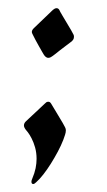

<svg xmlns="http://www.w3.org/2000/svg" viewBox="-20 -364 265 474"><path d="M140.6 -49.8Q142.6 -45.9 142.6 -42.5Q142.6 -37.1 140.6 -31.2Q138.7 -25.4 136.2 -18.6Q130.9 -4.9 122.8 10.3Q114.7 25.4 105.7 39.8Q96.7 54.2 87.2 66.4Q77.6 78.6 69.3 85.9Q64.9 90.3 62 90.3Q57.6 90.3 57.6 84.5Q57.6 81.5 59.6 77.1Q65.4 63.5 67.9 51.3Q70.3 39.1 70.3 28.3Q70.3 13.2 66.7 0.2Q63 -12.7 58.1 -22.2Q53.2 -31.7 48.8 -37.4Q44.4 -43 43.5 -43.9Q39.1 -49.8 39.1 -54.2Q39.1 -59.6 43.5 -64Q45.4 -65.9 52.5 -72.5Q59.6 -79.1 67.4 -86.4Q75.2 -93.8 81.8 -99.9Q88.4 -106 90.3 -107.9Q92.8 -110.4 94.5 -111.6Q96.2 -112.8 99.6 -112.8Q103.5 -112.8 106.4 -107.9Q107.9 -105.5 113 -96.9Q118.2 -88.4 124 -78.6Q129.9 -68.8 134.8 -60.5Q139.6 -52.2 140.6 -49.8ZM161.6 -278.3Q162.6 -276.4 162.6 -272.9Q162.6 -269 160.4 -265.6Q158.2 -262.2 152.3 -258.3Q148.4 -255.4 141.6 -250.2Q134.8 -245.1 128.2 -240Q121.6 -234.9 116.5 -230.7Q111.3 -226.6 110.4 -226.1Q108.4 -224.6 105.5 -222.9Q102.5 -221.2 99.1 -221.2Q94.7 -221.2 90.3 -226.1Q87.9 -229 84 -236.1Q80.1 -243.2 75.7 -250.7Q71.3 -258.3 67.6 -265.4Q64 -272.5 62.5 -275.4Q61 -278.3 59.8 -280.8Q58.6 -283.2 58.6 -285.2Q58.6 -289.6 63.5 -294.4L110.4 -339.4Q111.8 -340.8 114.5 -342.3Q117.2 -343.8 119.6 -343.8Q124 -343.8 126.5 -339.4Q127.9 -335.9 133.3 -326.9Q138.7 -317.9 144.5 -308.1Q150.4 -298.3 155.5 -289.6Q160.6 -280.8 161.6 -278.3Z"/></svg>

Font: Engagement
Style: Regular
Weight: 400
Designer: Astigmatic (AOETI)
Foundry: Astigmatic (AOETI)
Version: Version 1.000